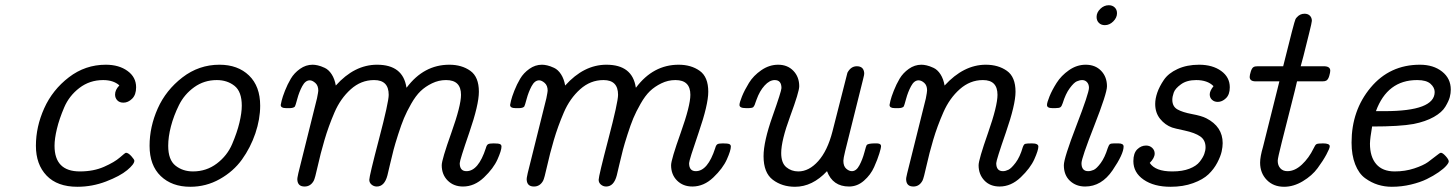

<svg xmlns="http://www.w3.org/2000/svg" viewBox="-20 -713 5604 739"><path d="M118.2 -151.9Q118.2 -225.1 150.1 -296.1Q182.1 -367.2 245.1 -415.5Q308.1 -463.9 387.2 -463.9Q438 -463.9 470.9 -439.9Q503.9 -416 503.9 -377Q503.9 -348.1 488.5 -333Q473.1 -317.9 455.1 -317.9Q439.9 -317.9 431.4 -326.9Q422.9 -335.9 422.9 -349.1Q422.9 -367.2 439 -383.8V-384.8Q416 -404.8 377 -404.8Q325.2 -404.8 285.6 -374.5Q246.1 -344.2 227.1 -299.6Q208 -254.9 199 -217Q189.9 -179.2 189.9 -151.9Q189.9 -53.2 287.1 -53.2Q287.6 -53.2 288.1 -53.2Q339.8 -53.2 380.4 -71Q420.9 -88.9 441.4 -106.9Q461.9 -125 464.8 -125Q473.6 -125 485.4 -112.1Q497.1 -99.1 497.1 -94.2Q497.1 -81.1 469.5 -58.1Q441.9 -35.2 388.4 -14.6Q335 5.9 277.8 5.9Q200.7 5.9 159.4 -37.1Q118.2 -80.1 118.2 -151.9Z M555.7 -151.9Q555.7 -225.1 587.2 -295.7Q618.7 -366.2 682.1 -415Q745.6 -463.9 824.7 -463.9Q895.5 -463.9 938.5 -422.4Q981.4 -380.9 981.4 -306.2Q981.4 -254.4 962.9 -199.7Q944.3 -145 911.4 -99.1Q878.4 -53.2 825.9 -23.7Q773.4 5.9 712.4 5.9Q641.6 5.9 598.6 -35.4Q555.7 -76.7 555.7 -151.9ZM627.4 -151.9Q627.4 -97.7 655.5 -75.4Q683.6 -53.2 722.7 -53.2Q774.4 -53.2 814.5 -83.5Q854.5 -113.8 873.5 -158.4Q892.6 -203.1 901.6 -241Q910.6 -278.8 910.6 -306.2Q910.6 -360.4 882.6 -382.6Q854.5 -404.8 814.5 -404.8Q765.6 -404.8 727.5 -377.4Q689.5 -350.1 668.9 -308.6Q648.4 -267.1 637.9 -226.6Q627.4 -186 627.4 -151.9Z M1060.5 -309.1Q1060.5 -311 1064 -325.4Q1067.4 -339.8 1076.9 -364Q1086.4 -388.2 1099.4 -410.2Q1112.3 -432.1 1134.8 -448Q1157.2 -463.9 1183.1 -463.9Q1191.9 -463.9 1203.1 -461.4Q1214.4 -459 1229.7 -451.9Q1245.1 -444.8 1256.6 -427Q1268.1 -409.2 1272.5 -383.8Q1344.2 -463.9 1431.2 -463.9Q1531.2 -463.9 1544.4 -376H1545.4Q1611.3 -463.9 1709.5 -463.9Q1757.3 -463.9 1790.3 -440.4Q1823.2 -417 1823.2 -359.9Q1823.2 -310.1 1786.4 -203.1Q1749.5 -96.2 1749.5 -85Q1749.5 -54.2 1775.4 -54.2Q1821.3 -54.2 1850.1 -143.1Q1853 -154.3 1858.2 -157.7Q1863.3 -161.1 1879.4 -161.1Q1898.4 -161.1 1904.3 -158.4Q1910.2 -155.8 1910.2 -148.9Q1910.2 -133.8 1894.8 -99.4Q1879.4 -64.9 1842.8 -30Q1806.2 4.9 1762.2 4.9Q1726.1 4.9 1703.1 -18.1Q1680.2 -41 1680.2 -77.1Q1680.2 -98.1 1717.3 -202.1Q1754.4 -306.2 1754.4 -348.1Q1754.4 -404.8 1697.3 -404.8Q1696.8 -404.8 1696.3 -404.8Q1668.5 -404.8 1642.8 -392.3Q1617.2 -379.9 1598.6 -362.1Q1580.1 -344.2 1562.7 -313.7Q1545.4 -283.2 1534.9 -258.1Q1524.4 -232.9 1512.5 -195.6Q1500.5 -158.2 1494.9 -136.7Q1489.3 -115.2 1481.2 -80.6Q1473.1 -45.9 1471.2 -38.1Q1460 4.9 1430.2 4.9Q1418.9 4.9 1410.2 -2.4Q1401.4 -9.8 1401.4 -21Q1401.4 -35.2 1438.7 -177.5Q1476.1 -319.8 1476.1 -348.1Q1476.1 -404.8 1420.4 -404.8Q1419.9 -404.8 1419.4 -404.8Q1369.6 -404.8 1330.1 -369.4Q1290.5 -334 1267.3 -280Q1244.1 -226.1 1228.8 -173.6Q1213.4 -121.1 1202.9 -73.5Q1192.4 -25.9 1187.5 -17.1Q1175.3 4.9 1152.3 4.9Q1126.5 4.9 1124.5 -20Q1123.5 -25.9 1128.4 -46.9L1200.2 -335Q1205.1 -359.9 1205.1 -363.8Q1205.1 -383.8 1193.6 -393.8Q1182.1 -403.8 1172.4 -403.8Q1155.3 -403.8 1143.3 -381.3Q1131.3 -358.9 1124.3 -332.5Q1117.2 -306.2 1115.2 -303.2Q1110.4 -297.4 1097.2 -296.9H1080.1Q1060.5 -296.9 1060.5 -309.1Z M1943.4 -309.1Q1943.4 -311 1946.8 -325.4Q1950.2 -339.8 1959.7 -364Q1969.2 -388.2 1982.2 -410.2Q1995.1 -432.1 2017.6 -448Q2040 -463.9 2065.9 -463.9Q2074.7 -463.9 2085.9 -461.4Q2097.2 -459 2112.5 -451.9Q2127.9 -444.8 2139.4 -427Q2150.9 -409.2 2155.3 -383.8Q2227.1 -463.9 2314 -463.9Q2414.1 -463.9 2427.2 -376H2428.2Q2494.1 -463.9 2592.3 -463.9Q2640.1 -463.9 2673.1 -440.4Q2706.1 -417 2706.1 -359.9Q2706.1 -310.1 2669.2 -203.1Q2632.3 -96.2 2632.3 -85Q2632.3 -54.2 2658.2 -54.2Q2704.1 -54.2 2732.9 -143.1Q2735.8 -154.3 2741 -157.7Q2746.1 -161.1 2762.2 -161.1Q2781.2 -161.1 2787.1 -158.4Q2793 -155.8 2793 -148.9Q2793 -133.8 2777.6 -99.4Q2762.2 -64.9 2725.6 -30Q2689 4.9 2645 4.9Q2608.9 4.9 2585.9 -18.1Q2563 -41 2563 -77.1Q2563 -98.1 2600.1 -202.1Q2637.2 -306.2 2637.2 -348.1Q2637.2 -404.8 2580.1 -404.8Q2579.6 -404.8 2579.1 -404.8Q2551.3 -404.8 2525.6 -392.3Q2500 -379.9 2481.4 -362.1Q2462.9 -344.2 2445.6 -313.7Q2428.2 -283.2 2417.7 -258.1Q2407.2 -232.9 2395.3 -195.6Q2383.3 -158.2 2377.7 -136.7Q2372.1 -115.2 2364 -80.6Q2356 -45.9 2354 -38.1Q2342.8 4.9 2313 4.9Q2301.8 4.9 2293 -2.4Q2284.2 -9.8 2284.2 -21Q2284.2 -35.2 2321.5 -177.5Q2358.9 -319.8 2358.9 -348.1Q2358.9 -404.8 2303.2 -404.8Q2302.7 -404.8 2302.2 -404.8Q2252.4 -404.8 2212.9 -369.4Q2173.3 -334 2150.1 -280Q2127 -226.1 2111.6 -173.6Q2096.2 -121.1 2085.7 -73.5Q2075.2 -25.9 2070.3 -17.1Q2058.1 4.9 2035.2 4.9Q2009.3 4.9 2007.3 -20Q2006.3 -25.9 2011.2 -46.9L2083 -335Q2087.9 -359.9 2087.9 -363.8Q2087.9 -383.8 2076.4 -393.8Q2064.9 -403.8 2055.2 -403.8Q2038.1 -403.8 2026.1 -381.3Q2014.2 -358.9 2007.1 -332.5Q2000 -306.2 1998 -303.2Q1993.2 -297.4 1980 -296.9H1962.9Q1943.4 -296.9 1943.4 -309.1Z M2826.2 -309.1Q2826.2 -317.9 2835.9 -342Q2845.7 -366.2 2862.8 -394Q2879.9 -421.9 2910.4 -442.9Q2940.9 -463.9 2975.1 -463.9Q3011.2 -463.9 3033.7 -440.4Q3056.2 -417 3056.2 -380.9Q3056.2 -359.9 3021.5 -265.9Q2986.8 -171.9 2986.8 -124Q2986.8 -85.9 3006.3 -69.6Q3025.9 -53.2 3052.7 -53.2Q3093.8 -53.2 3129.4 -93Q3165 -132.8 3184.1 -207Q3240.2 -429.2 3241.7 -433.1Q3254.9 -458 3277.8 -458Q3303.7 -458 3306.2 -433.1Q3307.1 -426.3 3301.8 -407.2L3232.9 -130.9Q3226.1 -103 3226.1 -94.2Q3226.1 -73.2 3237.1 -63.7Q3248 -54.2 3258.8 -54.2Q3275.9 -54.2 3287.8 -76.7Q3299.8 -99.1 3306.9 -126Q3314 -152.8 3315.9 -154.8Q3320.8 -160.6 3344.7 -161.1Q3345.7 -161.1 3349.9 -161.1Q3354 -161.1 3355.5 -161.1Q3356.9 -161.1 3359.9 -160.6Q3362.8 -160.2 3364.3 -159.7Q3365.7 -159.2 3367.9 -157.5Q3370.1 -155.8 3370.6 -153.8Q3371.1 -151.9 3371.1 -148.9Q3371.1 -144 3364.5 -122.1Q3357.9 -100.1 3344.5 -70.1Q3331.1 -40 3305.4 -17.6Q3279.8 4.9 3248 4.9Q3185.1 4.9 3163.1 -54.2Q3106.9 5.9 3040 5.9Q2990.2 5.9 2954.6 -21Q2918.9 -47.9 2918.9 -111.8Q2918.9 -168 2953.4 -265.4Q2987.8 -362.8 2987.8 -374Q2987.8 -404.8 2961.9 -404.8Q2941.9 -404.8 2922.9 -383.8Q2903.8 -362.8 2892.1 -330.1Q2890.1 -325.2 2887.9 -318.6Q2885.7 -312 2884.8 -309.6Q2883.8 -307.1 2881.8 -304Q2879.9 -300.8 2878.4 -299.8Q2877 -298.8 2872.6 -297.9Q2868.2 -296.9 2863.5 -296.9Q2858.9 -296.9 2850.1 -296.9Q2826.2 -296.9 2826.2 -309.1Z M3403.8 -309.1Q3403.8 -311 3407.2 -325.4Q3410.6 -339.8 3420.2 -364Q3429.7 -388.2 3442.6 -410.2Q3455.6 -432.1 3478 -448Q3500.5 -463.9 3526.4 -463.9Q3535.2 -463.9 3546.4 -461.4Q3557.6 -459 3573 -451.9Q3588.4 -444.8 3599.9 -427Q3611.3 -409.2 3615.7 -383.8Q3689 -463.9 3774.4 -463.9Q3822.3 -463.9 3855.5 -440.4Q3888.7 -417 3888.7 -359.9Q3888.7 -310.1 3851.6 -203.1Q3814.5 -96.2 3814.5 -85Q3814.5 -54.2 3840.3 -54.2Q3850.1 -54.2 3861.3 -59.6Q3872.6 -64.9 3889.2 -86.9Q3905.8 -108.9 3916.5 -146Q3920.4 -157.2 3925.5 -159.2Q3930.7 -161.1 3951.7 -161.1Q3976.6 -161.1 3976.6 -148.9Q3976.6 -134.8 3961.2 -100.3Q3945.8 -65.9 3908.7 -30.5Q3871.6 4.9 3827.6 4.9Q3790.5 4.9 3768.6 -18.6Q3746.6 -42 3746.6 -77.1Q3746.6 -98.1 3783 -201.7Q3819.3 -305.2 3819.3 -348.1Q3819.3 -404.8 3763.7 -404.8Q3763.2 -404.8 3762.7 -404.8Q3713.9 -404.8 3674.3 -369.9Q3634.8 -335 3611.1 -281Q3587.4 -227.1 3572 -175Q3556.6 -123 3546.1 -75.4Q3535.6 -27.8 3530.8 -18.1Q3518.6 4.9 3495.6 4.9Q3469.7 4.9 3467.8 -20Q3466.8 -26.9 3471.7 -45.9L3543.5 -334Q3548.3 -358.9 3548.3 -365.2Q3548.3 -384.3 3537.4 -394Q3526.4 -403.8 3515.6 -403.8Q3498.5 -403.8 3486.6 -381.3Q3474.6 -358.9 3467.5 -332.5Q3460.4 -306.2 3458.5 -303.2Q3453.6 -297.4 3440.4 -296.9H3423.3Q3403.8 -296.9 3403.8 -309.1Z M4009.8 -309.1Q4009.8 -317.9 4019.5 -342Q4029.3 -366.2 4046.9 -394Q4064.5 -421.9 4094.5 -442.9Q4124.5 -463.9 4158.7 -463.9Q4195.8 -463.9 4218.3 -440.4Q4240.7 -417 4240.7 -380.9Q4240.7 -354 4191.7 -229Q4142.6 -104 4142.6 -85Q4142.6 -54.2 4168.5 -54.2Q4178.2 -54.2 4189.5 -59.1Q4200.7 -64 4216.6 -85.4Q4232.4 -106.9 4243.7 -143.1Q4247.6 -154.3 4251.5 -157.7Q4255.4 -161.1 4267.6 -161.1H4284.7Q4304.7 -161.1 4304.7 -148.9Q4304.7 -120.1 4262.2 -57.6Q4219.7 4.9 4156.7 4.9Q4121.6 4.9 4098.1 -17.1Q4074.7 -39.1 4074.7 -77.1Q4074.7 -104 4123 -229.5Q4171.4 -355 4171.4 -375Q4171.4 -388.2 4164.1 -396.5Q4156.7 -404.8 4145.5 -404.8Q4135.7 -404.8 4124.5 -399.9Q4113.3 -395 4097.4 -373.5Q4081.5 -352.1 4070.3 -315.9Q4066.4 -303.7 4061.5 -300.3Q4056.6 -296.9 4043.5 -296.9H4029.3Q4009.8 -296.9 4009.8 -309.1ZM4200.7 -647.9Q4200.7 -665 4215.1 -679Q4229.5 -692.9 4247.6 -692.9Q4261.7 -692.9 4270.5 -684.3Q4279.3 -675.8 4279.3 -662.1Q4279.3 -645 4264.9 -630.6Q4250.5 -616.2 4232.4 -616.2Q4218.3 -616.2 4209.5 -625Q4200.7 -633.8 4200.7 -647.9Z M4342.3 -92.8Q4342.3 -123.5 4357.2 -138.2Q4372.1 -152.8 4391.1 -152.8Q4405.3 -152.8 4414.8 -143.8Q4424.3 -134.8 4424.3 -122.1Q4424.3 -105 4405.3 -85.9Q4426.8 -53.2 4491.2 -53.2Q4492.2 -53.2 4493.2 -53.2Q4531.2 -53.2 4558.1 -63.7Q4585 -74.2 4597.7 -90.6Q4610.4 -106.9 4615.2 -120.4Q4620.1 -133.8 4620.1 -146Q4620.1 -173.8 4599.6 -188Q4579.1 -202.1 4539.1 -210.7Q4499 -219.2 4491.2 -222.2Q4464.4 -231.9 4445.3 -255.4Q4426.3 -278.8 4426.3 -313Q4426.3 -333 4434.3 -356.4Q4442.4 -379.9 4459.7 -405.5Q4477.1 -431.2 4512.7 -447.5Q4548.3 -463.9 4595.2 -463.9Q4647 -463.9 4680.2 -439.9Q4713.4 -416 4713.4 -377Q4713.4 -349.1 4698.7 -335Q4684.1 -320.8 4667 -320.8Q4653.8 -320.8 4645 -328.9Q4636.2 -336.9 4636.2 -349.9Q4636.2 -362.8 4650.4 -380.9V-381.8Q4627.4 -404.8 4584 -404.8Q4547.9 -404.8 4525.4 -388.4Q4502.9 -372.1 4497.6 -356.4Q4492.2 -340.8 4492.2 -329.1Q4492.2 -303.2 4511.7 -292Q4531.2 -280.8 4568.1 -273.9Q4605 -267.1 4623 -257.8Q4686 -225.6 4686 -162.1Q4686 -147.9 4682.1 -129.9Q4678.2 -111.8 4665.3 -86.9Q4652.3 -62 4631.3 -42Q4610.4 -22 4572.3 -8.1Q4534.2 5.9 4485.4 5.9Q4421.4 5.9 4381.8 -21.5Q4342.3 -48.8 4342.3 -92.8Z M4790 -417Q4790 -423.8 4794.2 -437.5Q4798.3 -451.2 4805.2 -455.1Q4810.1 -458 4821.3 -458H4918.9Q4961.9 -631.8 4966.3 -639.2Q4968.3 -643.1 4971.2 -646Q4983.4 -660.2 5001 -660.2Q5014.2 -660.2 5021.7 -652.6Q5029.3 -645 5029.3 -632.8Q5029.3 -627 5018.3 -583Q5007.3 -539.1 4997.1 -498L4986.3 -458H5075.2Q5100.1 -458 5100.1 -440.9Q5100.1 -434.1 5096.2 -420.7Q5092.3 -407.2 5085 -402.8Q5080.1 -399.9 5070.3 -399.9H4972.2Q4967.3 -377 4948.2 -302.5Q4929.2 -228 4913.6 -166Q4897.9 -104 4897.9 -94.2Q4897.9 -76.2 4908 -65.2Q4918 -54.2 4935.1 -54.2Q4963.9 -54.2 4991 -79.6Q5018.1 -105 5036.1 -142.1Q5042 -155.3 5047.1 -158.2Q5052.2 -161.1 5072.3 -161.1Q5098.1 -161.1 5098.1 -149.9Q5098.1 -142.1 5085.2 -118.2Q5072.3 -94.2 5051.3 -65.7Q5030.3 -37.1 4994.6 -15.6Q4959 5.9 4922.4 5.9Q4881.3 5.9 4855.7 -20.5Q4830.1 -46.9 4830.1 -86.9Q4830.1 -109.9 4841.3 -147.9L4904.3 -399.9H4813Q4790 -399.9 4790 -417Z M5182.1 -164.1Q5182.1 -288.1 5255.6 -376Q5329.1 -463.9 5445.3 -463.9Q5497.1 -463.9 5530.5 -437.5Q5564 -411.1 5564 -368.2Q5564 -354 5560.1 -339.1Q5556.2 -324.2 5543.2 -302.5Q5530.3 -280.8 5498.8 -262.9Q5467.3 -245.1 5420.9 -235.8Q5367.7 -226.1 5261.2 -226.1Q5253.4 -182.1 5252.9 -160.2Q5252.9 -109.4 5277.1 -81.3Q5301.3 -53.2 5348.1 -53.2Q5388.2 -53.2 5423.1 -64.7Q5458 -76.2 5476.1 -89.1Q5494.1 -102.1 5508.1 -113.5Q5522 -125 5525.9 -125Q5532.7 -125 5544.4 -112.1Q5556.2 -99.1 5556.2 -91.8Q5556.2 -85.9 5546.6 -75Q5537.1 -64 5517.1 -50Q5497.1 -36.1 5471.7 -23.7Q5446.3 -11.2 5410.6 -2.7Q5375 5.9 5336.9 5.9Q5309.1 5.9 5283.7 -2Q5258.3 -9.8 5234.1 -27.3Q5210 -44.9 5196 -80.6Q5182.1 -116.2 5182.1 -164.1ZM5275.9 -285.2H5309.1Q5502 -285.2 5502 -358.9Q5502 -376 5486.1 -390.4Q5470.2 -404.8 5435.1 -404.8Q5434.6 -404.8 5434.1 -404.8Q5319.8 -404.8 5275.9 -285.2Z"/></svg>

Font: CMU Concrete
Style: Italic
Weight: 500
Italic angle: -14.04°
Version: Version 0.7.0